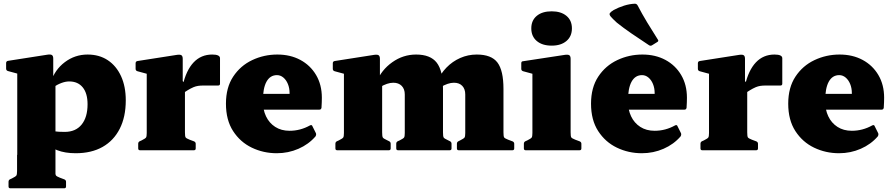

<svg xmlns="http://www.w3.org/2000/svg" viewBox="-20 -810 4822 1035"><path d="M73 205V-309H279V205ZM36 205Q26 205 26 195V170Q26 160 35 156L44 152Q64 142 68 136.5Q72 131 72 112V25H278V108Q278 130 281.5 135.5Q285 141 303 148L327 157Q336 161 336 170V195Q336 205 326 205ZM245 -108Q255 -105 274.5 -102Q294 -99 329 -99Q388 -99 420 -138.5Q452 -178 452 -248Q452 -307 426 -339Q400 -371 353 -371Q334 -371 312 -363Q290 -355 266 -339L254 -367Q275 -434 329.5 -475Q384 -516 452 -516Q515 -516 561 -485.5Q607 -455 632.5 -399.5Q658 -344 658 -269Q658 -180 625.5 -116Q593 -52 533 -18Q473 16 388 16Q330 16 288 -0.5Q246 -17 198 -59ZM73 -309V-463L93 -408L23 -427Q13 -430 13 -440V-470Q13 -480 23 -482L234 -515Q252 -518 259.5 -513.5Q267 -509 267 -494V-374L279 -359V-309Z M771 0V-308H977V0ZM1166 -359Q1166 -349 1156 -349H1078Q1060 -349 1047.5 -347Q1035 -345 1023 -340Q1007 -333 991.5 -323.5Q976 -314 963 -304L965 -349Q974 -390 989 -421.5Q1004 -453 1024 -474Q1044 -495 1069 -505.5Q1094 -516 1124 -516Q1166 -516 1166 -496ZM735 0Q725 0 725 -10V-35Q725 -45 734 -49L743 -53Q763 -63 767 -68.5Q771 -74 771 -93V-180H977V-97Q977 -75 980.5 -69.5Q984 -64 1002 -57L1026 -48Q1035 -44 1035 -35V-10Q1035 0 1025 0ZM771 -308V-462L791 -407L721 -426Q711 -429 711 -439V-469Q711 -479 721 -481L932 -514Q950 -517 957.5 -512.5Q965 -508 965 -493V-373L977 -358V-308Z M1472 16Q1400 16 1337.5 -14Q1275 -44 1236.5 -103.5Q1198 -163 1198 -251Q1198 -338 1237 -397Q1276 -456 1339.5 -486Q1403 -516 1475 -516Q1545 -516 1599 -487Q1653 -458 1684 -405.5Q1715 -353 1715 -283Q1715 -271 1714.5 -258Q1714 -245 1713 -229Q1711 -219 1702 -219H1386V-304H1570L1541 -293Q1541 -298 1541 -301Q1541 -304 1541 -308Q1541 -335 1532 -357Q1523 -379 1507.5 -392Q1492 -405 1473 -405Q1436 -405 1416.5 -369.5Q1397 -334 1397 -264Q1397 -219 1414 -183Q1431 -147 1463.5 -126Q1496 -105 1541 -105Q1599 -105 1651 -134Q1661 -139 1664 -130L1683 -92Q1686 -84 1681 -75Q1644 -32 1589 -8Q1534 16 1472 16Z M2453 0Q2443 0 2443 -10V-35Q2443 -45 2452 -49L2460 -53Q2480 -63 2484 -68.5Q2488 -74 2488 -93V-301Q2488 -330 2472 -347Q2456 -364 2427 -364Q2395 -364 2355 -340L2335 -367Q2354 -412 2386.5 -445.5Q2419 -479 2461 -497.5Q2503 -516 2550 -516Q2629 -516 2661.5 -473Q2694 -430 2694 -331V-97Q2694 -75 2697.5 -69.5Q2701 -64 2719 -57L2743 -48Q2752 -44 2752 -35V-10Q2752 0 2742 0ZM1798 0Q1788 0 1788 -10V-35Q1788 -45 1797 -49L1806 -53Q1826 -63 1830 -68.5Q1834 -74 1834 -93V-308H2040V-97Q2040 -75 2043.5 -69Q2047 -63 2065 -55L2077 -49Q2086 -45 2086 -35V-10Q2086 0 2076 0ZM2126 0Q2116 0 2116 -10V-35Q2116 -45 2125 -49L2134 -53Q2154 -63 2158 -68.5Q2162 -74 2162 -93V-301Q2162 -330 2145.5 -347Q2129 -364 2100 -364Q2068 -364 2028 -340L2009 -367Q2036 -433 2094.5 -474.5Q2153 -516 2223 -516Q2300 -516 2334 -472.5Q2368 -429 2368 -331V-97Q2368 -75 2371.5 -69Q2375 -63 2393 -55L2405 -49Q2414 -45 2414 -35V-10Q2414 0 2404 0ZM1834 -308V-462L1854 -407L1784 -426Q1774 -429 1774 -439V-469Q1774 -479 1784 -481L1995 -514Q2013 -517 2020.5 -512.5Q2028 -508 2028 -493V-373L2040 -358V-308Z M2850 0V-308H3056V0ZM2814 0Q2804 0 2804 -10V-35Q2804 -45 2813 -49L2822 -53Q2842 -63 2846 -68.5Q2850 -74 2850 -93V-180H3056V-97Q3056 -75 3059.5 -69.5Q3063 -64 3081 -57L3105 -48Q3114 -44 3114 -35V-10Q3114 0 3104 0ZM2850 -308V-462L2870 -407L2800 -426Q2790 -429 2790 -439V-469Q2790 -480 2800 -480L3023 -514Q3041 -517 3048.5 -512.5Q3056 -508 3056 -493V-308ZM2954 -564Q2903 -564 2873.5 -589Q2844 -614 2844 -657Q2844 -700 2873.5 -724.5Q2903 -749 2954 -749Q3004 -749 3033.5 -724.5Q3063 -700 3063 -657Q3063 -614 3033.5 -589Q3004 -564 2954 -564Z M3440 16Q3368 16 3305.5 -14Q3243 -44 3204.5 -103.5Q3166 -163 3166 -251Q3166 -338 3205 -397Q3244 -456 3307.5 -486Q3371 -516 3443 -516Q3513 -516 3567 -487Q3621 -458 3652 -405.5Q3683 -353 3683 -283Q3683 -271 3682.5 -258Q3682 -245 3681 -229Q3679 -219 3670 -219H3354V-304H3538L3509 -293Q3509 -298 3509 -301Q3509 -304 3509 -308Q3509 -335 3500 -357Q3491 -379 3475.5 -392Q3460 -405 3441 -405Q3404 -405 3384.5 -369.5Q3365 -334 3365 -264Q3365 -219 3382 -183Q3399 -147 3431.5 -126Q3464 -105 3509 -105Q3567 -105 3619 -134Q3629 -139 3632 -130L3651 -92Q3654 -84 3649 -75Q3612 -32 3557 -8Q3502 16 3440 16ZM3495 -566Q3487 -561 3479 -566Q3427 -600 3383.5 -630Q3340 -660 3305 -688Q3281 -710 3272 -721Q3263 -732 3267.5 -739Q3272 -746 3288 -756Q3314 -770 3344 -779.5Q3374 -789 3402 -790Q3412 -790 3417 -781Q3441 -735 3468.5 -689.5Q3496 -644 3526 -597Q3532 -589 3524 -584Z M3802 0V-308H4008V0ZM4197 -359Q4197 -349 4187 -349H4109Q4091 -349 4078.5 -347Q4066 -345 4054 -340Q4038 -333 4022.5 -323.5Q4007 -314 3994 -304L3996 -349Q4005 -390 4020 -421.5Q4035 -453 4055 -474Q4075 -495 4100 -505.5Q4125 -516 4155 -516Q4197 -516 4197 -496ZM3766 0Q3756 0 3756 -10V-35Q3756 -45 3765 -49L3774 -53Q3794 -63 3798 -68.5Q3802 -74 3802 -93V-180H4008V-97Q4008 -75 4011.5 -69.5Q4015 -64 4033 -57L4057 -48Q4066 -44 4066 -35V-10Q4066 0 4056 0ZM3802 -308V-462L3822 -407L3752 -426Q3742 -429 3742 -439V-469Q3742 -479 3752 -481L3963 -514Q3981 -517 3988.5 -512.5Q3996 -508 3996 -493V-373L4008 -358V-308Z M4503 16Q4431 16 4368.5 -14Q4306 -44 4267.5 -103.5Q4229 -163 4229 -251Q4229 -338 4268 -397Q4307 -456 4370.5 -486Q4434 -516 4506 -516Q4576 -516 4630 -487Q4684 -458 4715 -405.5Q4746 -353 4746 -283Q4746 -271 4745.5 -258Q4745 -245 4744 -229Q4742 -219 4733 -219H4417V-304H4601L4572 -293Q4572 -298 4572 -301Q4572 -304 4572 -308Q4572 -335 4563 -357Q4554 -379 4538.5 -392Q4523 -405 4504 -405Q4467 -405 4447.5 -369.5Q4428 -334 4428 -264Q4428 -219 4445 -183Q4462 -147 4494.5 -126Q4527 -105 4572 -105Q4630 -105 4682 -134Q4692 -139 4695 -130L4714 -92Q4717 -84 4712 -75Q4675 -32 4620 -8Q4565 16 4503 16Z"/></svg>

Font: Hahmlet Black
Style: Regular
Weight: 900
Version: Version 1.002